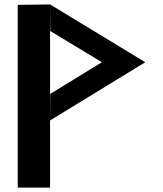

<svg xmlns="http://www.w3.org/2000/svg" viewBox="-20 -847 737 867"><path d="M206 -303V0H60V-825L206 -827ZM206 -303 207 -423 440 -566 207 -707 206 -827 636 -566Z"/></svg>

Font: Hussar
Style: BoldWeb
Weight: 700
Foundry: Cannot Into Space Fonts
Version: Version 2.00